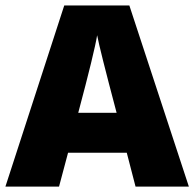

<svg xmlns="http://www.w3.org/2000/svg" viewBox="-20 -688 716 708"><path d="M676.4 0H479.8L447.4 -124.9H231L197.7 0H0L216.9 -667.8H457ZM268.5 -272H410Q347.3 -508.6 338.2 -558.1Q328.1 -495.4 268.5 -272Z"/></svg>

Font: Khula ExtraBold
Style: Regular
Weight: 800
Designer: Erin McLaughlin, Steve Matteson
Version: Version 1.002;PS 1.0;hotconv 1.0.72;makeotf.lib2.5.5900; ttf